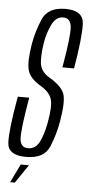

<svg xmlns="http://www.w3.org/2000/svg" viewBox="-68 -713 402 871"><g transform="rotate(5 133.0 -277.5)"><path d="M12.5 125.5H34L91 41.5H53.5ZM74 5Q156.5 5 180.2 -52Q204 -109 214 -168.5Q229.5 -258 218.5 -292.8Q207.5 -327.5 152.5 -360.5Q114 -382.5 106.5 -414.8Q99 -447 109.5 -516Q117 -562.5 135.8 -601.2Q154.5 -640 187.5 -640Q221 -640 225 -600Q229 -560 203.5 -414H256.5Q281 -557.5 278.5 -618.5Q276 -679.5 194.5 -679.5Q114.5 -679.5 90 -621.8Q65.5 -564 56 -507Q42.5 -427 52.5 -388.5Q62.5 -350 117 -319Q155 -295.5 163.8 -264Q172.5 -232.5 159 -159Q150 -108 132.5 -71.5Q115 -35 80 -35Q46.5 -35 42.8 -73Q39 -111 65.5 -264H13.5Q-14 -110.5 -11.2 -52.8Q-8.5 5 74 5Z"/></g></svg>

Font: Anybody ExtraCondensed Light
Style: Italic
Weight: 300
Width: 2
Italic angle: -10°
Version: Version 1.113;gftools[0.9.25]